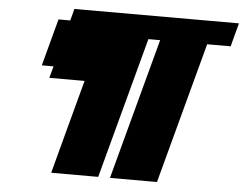

<svg xmlns="http://www.w3.org/2000/svg" viewBox="-58 -946 1287 1017"><g transform="rotate(5 586.0 -437.5)"><path d="M562.5 0H812.5L1013.7 -750H1138.7Q1144 -770.5 1155 -812.5Q1166 -854.5 1171.9 -875H296.9L280.3 -812.5H217.8Q206.5 -770.5 184.3 -687.3Q162.1 -604 150.9 -562.5H213.4L196.3 -500H383.8Q361.3 -417 316.7 -250Q272 -83 250 0H500L701.2 -750H763.7Z"/></g></svg>

Font: Faithful 32x
Style: BoldOblique
Weight: 400
Foundry: Faithful Resource Pack
Version: Version 1.0; January 27, 2023